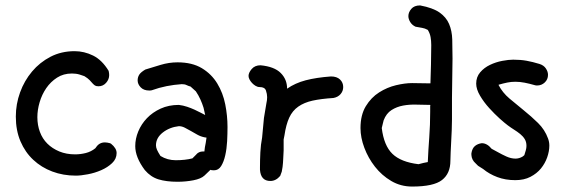

<svg xmlns="http://www.w3.org/2000/svg" viewBox="-20 -642 2075 705"><path d="M378.9 -381.8Q379.9 -377 380.4 -373.5Q380.9 -370.1 380.9 -366.2Q380.9 -350.6 369.6 -337.9Q358.4 -325.2 341.8 -325.2Q333 -325.2 328.6 -328.1Q324.2 -331.1 319.8 -335.9Q315.4 -340.8 309.1 -347.7Q302.7 -354.5 290 -362.3L272.5 -368.2Q259.8 -372.1 244.1 -372.1Q212.9 -372.1 189.5 -356.9Q166 -341.8 149.9 -318.4Q133.8 -294.9 125.5 -266.6Q117.2 -238.3 117.2 -211.9Q117.2 -182.6 126.5 -157.7Q135.7 -132.8 153.8 -114.7Q171.9 -96.7 197.8 -85.9Q223.6 -75.2 255.9 -75.2Q275.4 -75.2 294.9 -80.1Q314.5 -85 330.1 -97.7L333 -101.6Q344.7 -119.1 365.2 -119.1Q373 -119.1 383.8 -116.2L387.7 -114.3Q408.2 -97.7 408.2 -80.1Q408.2 -58.6 391.6 -43Q375 -27.3 351.6 -17.1Q328.1 -6.8 302.2 -2Q276.4 2.9 258.8 2.9Q211.9 2.9 171.9 -12.2Q131.8 -27.3 102.1 -55.2Q72.3 -83 55.2 -123Q38.1 -163.1 38.1 -213.9Q38.1 -259.8 53.7 -302.7Q69.3 -345.7 97.7 -379.4Q126 -413.1 165.5 -433.6Q205.1 -454.1 253.9 -454.1Q289.1 -454.1 321.8 -438Q354.5 -421.9 378.9 -381.8Z M738.3 -136.7 731.4 -137.7Q716.8 -140.6 704.6 -147.5Q692.4 -154.3 680.7 -161.1Q668.9 -168 658.2 -173.3Q647.5 -178.7 636.7 -178.7Q602.5 -174.8 577.6 -155.3Q552.7 -135.7 552.7 -108.4Q552.7 -100.6 556.6 -91.8Q560.5 -83 569.3 -69.3Q594.7 -53.7 625 -53.7Q660.2 -53.7 686.5 -60.5L699.2 -73.2Q709 -85.9 725.6 -85.9H730.5Q731.4 -93.8 732.4 -101.6Q733.4 -109.4 735.4 -117.2ZM752.9 -18.6 730.5 2.9Q717.8 14.6 689.9 20Q662.1 25.4 631.8 25.4Q590.8 25.4 562 16.6Q533.2 7.8 511.7 -17.6Q476.6 -64.5 476.6 -105.5Q476.6 -132.8 487.8 -159.7Q499 -186.5 519.5 -208Q540 -229.5 569.8 -243.2Q599.6 -256.8 636.7 -256.8Q652.3 -254.9 667 -250Q681.6 -245.1 694.3 -239.3Q707 -233.4 717.3 -228Q727.5 -222.7 733.4 -219.7L727.5 -246.1Q722.7 -261.7 715.8 -276.9Q709 -292 699.2 -306.6L679.7 -324.2Q671.9 -326.2 665 -329.6Q658.2 -333 647.5 -333Q619.1 -331.1 591.8 -325.7Q564.5 -320.3 537.1 -310.5Q534.2 -309.6 528.3 -309.6Q507.8 -309.6 496.6 -321.3Q485.4 -333 485.4 -346.7Q485.4 -358.4 491.2 -367.7Q497.1 -377 513.7 -386.7Q539.1 -394.5 569.8 -403.8Q600.6 -413.1 631.8 -413.1Q685.5 -413.1 721.2 -391.6Q756.8 -370.1 777.8 -335.4Q798.8 -300.8 807.1 -258.8Q815.4 -216.8 815.4 -175.8Q815.4 -151.4 814 -123.5Q812.5 -95.7 807.1 -71.8Q801.8 -47.9 792 -32.2Q782.2 -16.6 765.6 -16.6Q761.7 -16.6 757.8 -17.1Q753.9 -17.6 752.9 -18.6Z M934.6 -28.3Q934.6 -54.7 936 -83Q937.5 -111.3 942.4 -136.7L949.2 -209L958 -261.7Q960.9 -274.4 960.9 -285.2Q960.9 -296.9 956.5 -309.6Q952.1 -322.3 933.6 -322.3Q925.8 -322.3 918.5 -326.7Q911.1 -331.1 905.3 -337.4Q899.4 -343.8 896 -350.6Q892.6 -357.4 892.6 -363.3Q892.6 -375 904.3 -388.7Q916 -402.3 936.5 -402.3Q987.3 -397.5 1010.7 -374Q1034.2 -350.6 1034.2 -316.4Q1063.5 -336.9 1102.5 -347.2Q1141.6 -357.4 1195.3 -361.3Q1216.8 -361.3 1228.5 -350.1Q1240.2 -338.9 1240.2 -322.3Q1240.2 -307.6 1230.5 -296.4Q1220.7 -285.2 1204.1 -282.2Q1159.2 -279.3 1127.9 -272.5Q1096.7 -265.6 1075.2 -250.5Q1053.7 -235.4 1042 -210Q1030.3 -184.6 1024.4 -144.5L1021.5 -129.9V-89.8Q1020.5 -75.2 1020 -60.1Q1019.5 -44.9 1017.6 -29.3L1014.6 -11.7L1008.8 3.9Q993.2 22.5 972.7 22.5Q937.5 22.5 934.6 -18.6Z M1505.9 -543.9Q1493.2 -549.8 1486.3 -561Q1479.5 -572.3 1479.5 -583Q1479.5 -596.7 1490.2 -609.4Q1501 -622.1 1522.5 -622.1Q1569.3 -613.3 1593.8 -596.2Q1618.2 -579.1 1628.9 -554.2Q1639.6 -529.3 1640.6 -497.1Q1641.6 -464.8 1641.6 -426.8Q1641.6 -390.6 1640.6 -355.5Q1639.6 -320.3 1639.6 -283.2V-203.1Q1639.6 -184.6 1638.7 -163.6Q1637.7 -142.6 1636.7 -122.1Q1635.7 -101.6 1634.8 -83Q1633.8 -64.5 1633.8 -51.8Q1633.8 -4.9 1603 19Q1572.3 43 1493.2 43Q1451.2 43 1416.5 22.5Q1381.8 2 1356.9 -29.8Q1332 -61.5 1317.9 -99.1Q1303.7 -136.7 1303.7 -171.9Q1303.7 -219.7 1323.2 -252Q1342.8 -284.2 1372.1 -302.7Q1401.4 -321.3 1434.1 -329.1Q1466.8 -336.9 1493.2 -336.9Q1509.8 -336.9 1526.4 -336.4Q1543 -335.9 1560.5 -335.9Q1561.5 -368.2 1562.5 -404.8Q1563.5 -441.4 1563.5 -476.6Q1563.5 -492.2 1561 -505.9Q1558.6 -519.5 1550.8 -532.2Q1540 -538.1 1530.3 -539.6Q1520.5 -541 1505.9 -543.9ZM1559.6 -253.9Q1560.5 -255.9 1560.5 -255.9Q1559.6 -256.8 1559.6 -256.8Q1536.1 -256.8 1510.3 -257.8Q1484.4 -258.8 1460.4 -254.4Q1436.5 -250 1417.5 -237.8Q1398.4 -225.6 1388.7 -200.2Q1386.7 -194.3 1385.3 -186.5Q1383.8 -178.7 1381.8 -171.9Q1389.6 -107.4 1420.9 -77.1Q1452.1 -46.9 1516.6 -39.1Q1526.4 -42 1535.6 -43.9Q1544.9 -45.9 1550.8 -46.9Q1552.7 -91.8 1556.2 -137.7Q1559.6 -183.6 1559.6 -232.4Z M1960.9 -407.2Q1976.6 -402.3 1984.4 -390.6Q1992.2 -378.9 1992.2 -367.2Q1992.2 -350.6 1980.5 -339.4Q1968.8 -328.1 1952.1 -328.1Q1947.3 -328.1 1944.3 -329.1Q1923.8 -335 1906.2 -338.4Q1888.7 -341.8 1872.1 -341.8Q1857.4 -341.8 1842.8 -338.9Q1828.1 -335.9 1811.5 -331.1L1810.5 -330.1Q1825.2 -301.8 1850.6 -280.3Q1876 -258.8 1903.3 -236.8Q1930.7 -214.8 1955.6 -190.4Q1980.5 -166 1992.2 -133.8Q1997.1 -121.1 1997.1 -107.4Q1997.1 -86.9 1989.3 -64.5Q1981.4 -42 1966.3 -23.4Q1951.2 -4.9 1927.7 7.3Q1904.3 19.5 1872.1 19.5Q1835.9 19.5 1806.2 8.3Q1776.4 -2.9 1753.9 -21.5L1735.4 -33.2L1726.6 -42Q1711.9 -54.7 1710.9 -73.2V-79.1Q1713.9 -97.7 1724.1 -106Q1734.4 -114.3 1749 -116.2Q1768.6 -116.2 1785.2 -95.7L1808.6 -83Q1822.3 -75.2 1839.4 -67.4Q1856.4 -59.6 1873 -59.6Q1886.7 -59.6 1899.4 -67.4L1905.3 -72.3Q1908.2 -81.1 1910.6 -89.8Q1913.1 -98.6 1913.1 -106.4Q1913.1 -121.1 1906.7 -131.3Q1900.4 -141.6 1890.1 -149.9Q1879.9 -158.2 1868.2 -165.5Q1856.4 -172.9 1844.7 -181.6Q1834 -189.5 1814.9 -206.5Q1795.9 -223.6 1776.4 -245.1Q1756.8 -266.6 1742.7 -290.5Q1728.5 -314.5 1728.5 -335Q1728.5 -359.4 1743.2 -376.5Q1757.8 -393.6 1779.3 -403.8Q1800.8 -414.1 1824.2 -418.5Q1847.7 -422.9 1864.3 -422.9Q1891.6 -422.9 1913.6 -418.9Q1935.5 -415 1960.9 -407.2Z"/></svg>

Font: Single Day
Style: Regular
Weight: 400
Designer: DXKorea
Foundry: DXKorea
Version: Version 1.00